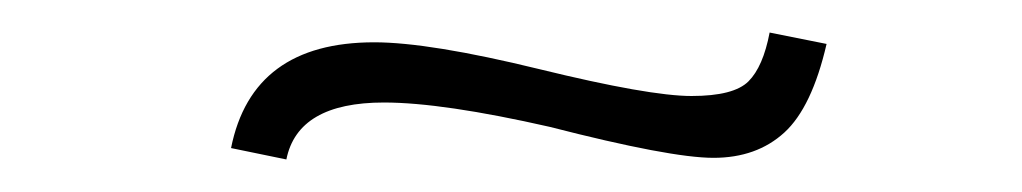

<svg xmlns="http://www.w3.org/2000/svg" viewBox="-20 -406 628 118"><path d="M210 -380Q244 -380 311.5 -363.5Q379 -347 405 -347Q431 -347 440 -356Q449 -365 453 -386L488 -379Q479 -340 462 -324.5Q445 -309 418.5 -309Q392 -309 318 -328Q252 -343 216 -343Q163 -343 156 -308L122 -315Q135 -380 210 -380Z"/></svg>

Font: Antic Slab
Style: Regular
Weight: 400
Designer: Santiago Orozco
Foundry: Santiago Orozco
Version: Version 001.002